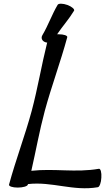

<svg xmlns="http://www.w3.org/2000/svg" viewBox="-20 -1002 603 1042"><path d="M511 14C520 13 529 -11 530 -38C532 -66 526 -87 517 -86C391 -64 274 -89 150 -75C175 -184 194 -292 223 -400C259 -533 309 -667 345 -800C347 -809 326 -816 298 -816C295 -816 292 -816 290 -816C319 -859 355 -899 382 -944C386 -952 370 -966 346 -975C321 -984 298 -984 293 -976C261 -922 242 -865 210 -811C201 -796 208 -779 226 -773C229 -772 232 -771 236 -771C205 -647 185 -524 152 -400C116 -267 65 -133 29 0C27 9 48 16 76 16C104 16 129 9 131 0L132 -3C263 -18 377 37 511 14Z"/></svg>

Font: Nupuram Medium Oblique
Style: Regular
Weight: 500
Designer: Santhosh Thottingal (santhosh.thottingal@gmail.com)
Foundry: SMC
Version: Version 1.000